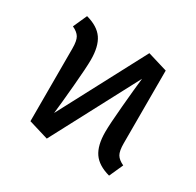

<svg xmlns="http://www.w3.org/2000/svg" viewBox="-125 -679 850 832"><g transform="rotate(30 300.0 -263.5)"><path d="M545 -57 514 12Q455 -4 430 -40.5Q405 -77 405 -144Q405 -182 413.5 -277.5Q422 -373 428 -423L200 8L101 -22V-386Q101 -424 91 -441Q81 -458 55 -470L86 -539Q145 -523 170 -486.5Q195 -450 195 -383Q195 -345 186.5 -249.5Q178 -154 172 -104L400 -535L499 -505V-141Q499 -103 509 -86Q519 -69 545 -57Z"/></g></svg>

Font: FiraGOUPP
Style: Medium
Weight: 400
Designer: bBox Type
Foundry: bBox Type GmbH
Version: Version 1.001